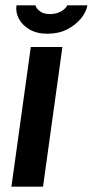

<svg xmlns="http://www.w3.org/2000/svg" viewBox="-20 -703 349 723"><path d="M23 0 96 -526H215L142 0ZM159 -576Q118 -576 90.5 -592.5Q63 -609 50.5 -633.5Q38 -658 42 -683H114Q115 -673 129 -661.5Q143 -650 168 -650Q194 -650 212 -661.5Q230 -673 233 -683H309Q305 -658 285 -633.5Q265 -609 233 -592.5Q201 -576 159 -576Z"/></svg>

Font: Archivo Narrow
Style: Bold Italic
Weight: 700
Italic angle: -8°
Designer: Hector Gatti
Foundry: Omnibus-Type
Version: Version 3.002